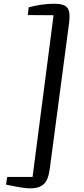

<svg xmlns="http://www.w3.org/2000/svg" viewBox="-20 -870 462 1052"><path d="M277.5 -849.5Q333.5 -849.5 350 -826.2Q366.5 -803 358.5 -743.5L252.5 56.5Q244.5 116.5 219.5 139.2Q194.5 162 146 162Q129 162 107.2 159Q85.5 156 65 152Q44.5 148 30.2 145Q16 142 13 141.5L19.5 99.5H158.5L273.5 -786.5L132.5 -787.5L137 -830Q168.5 -838.5 204.8 -844Q241 -849.5 277.5 -849.5Z"/></svg>

Font: Merriweather 20pt
Style: Italic
Weight: 400
Italic angle: -7.8°
Version: Version 2.101